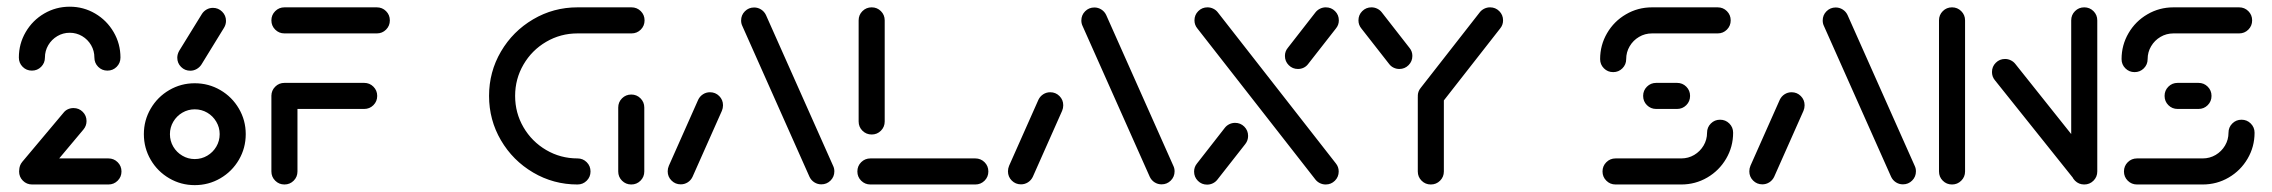

<svg xmlns="http://www.w3.org/2000/svg" viewBox="-20 -540 6651 562"><path d="M35.9 -38.1Q35.9 -54.1 47 -65.2Q58.1 -76.3 74.1 -76.3H297.4Q313.3 -76.3 324.4 -65.2Q335.6 -54.1 335.6 -38.1Q335.6 -22.2 324.4 -11.1Q313.3 0 297.4 0H74.1Q58.1 0 47 -11.1Q35.9 -22.2 35.9 -38.1ZM74.4 -3.3Q58.5 -3.3 47.4 -14.4Q36.3 -25.6 36.3 -41.5Q36.3 -55.6 45.2 -66.3L165.9 -210Q171.1 -216.7 178.7 -220.2Q186.3 -223.7 195.2 -223.7Q211.1 -223.7 222.2 -212.6Q233.3 -201.5 233.3 -185.6Q233.3 -171.9 224.4 -161.1L103.3 -16.7Q97.8 -10.4 90.4 -6.9Q83 -3.3 74.4 -3.3ZM73.3 -333.3Q57.4 -333.3 46.3 -344.4Q35.2 -355.6 35.2 -371.5Q35.2 -411.9 55.2 -446.1Q75.2 -480.4 109.4 -500.4Q143.7 -520.4 184.1 -520.4Q224.4 -520.4 258.5 -500.4Q292.6 -480.4 312.6 -446.1Q332.6 -411.9 332.6 -371.5Q332.6 -355.6 321.5 -344.4Q310.4 -333.3 294.4 -333.3Q278.5 -333.3 267.4 -344.4Q256.3 -355.6 256.3 -371.5Q256.3 -391.1 246.7 -407.8Q237 -424.4 220.4 -434.3Q203.7 -444.1 184.1 -444.1Q164.4 -444.1 147.8 -434.3Q131.1 -424.4 121.3 -407.8Q111.5 -391.1 111.5 -371.5Q111.5 -355.6 100.4 -344.4Q89.3 -333.3 73.3 -333.3Z M623 -147.4Q623 -167 613.1 -183.7Q603.3 -200.4 586.7 -210.2Q570 -220 550 -220Q530.4 -220 513.7 -210.2Q497 -200.4 487.2 -183.7Q477.4 -167 477.4 -147.4Q477.4 -127.4 487.2 -110.7Q497 -94.1 513.7 -84.3Q530.4 -74.4 550 -74.4Q570 -74.4 586.7 -84.3Q603.3 -94.1 613.1 -110.7Q623 -127.4 623 -147.4ZM401.1 -147.4Q401.1 -187.8 421.1 -222Q441.1 -256.3 475.4 -276.3Q509.6 -296.3 550 -296.3Q590.7 -296.3 625 -276.3Q659.3 -256.3 679.3 -222Q699.3 -187.8 699.3 -147.4Q699.3 -106.7 679.3 -72.4Q659.3 -38.1 625 -18.1Q590.7 1.9 550 1.9Q509.6 1.9 475.4 -18.1Q441.1 -38.1 421.1 -72.4Q401.1 -106.7 401.1 -147.4ZM603.3 -517Q618.9 -517 630.2 -505.9Q641.5 -494.8 641.5 -478.9Q641.5 -468.1 635.6 -458.5L569.6 -351.1Q564.4 -343 555.7 -338Q547 -333 537 -333Q521.1 -333 510 -344.1Q498.9 -355.2 498.9 -371.1Q498.9 -381.1 504.4 -391.1L571.1 -499.3Q576.3 -507.4 584.8 -512.2Q593.3 -517 603.3 -517Z M850.7 -261.1V-38.1Q850.7 -22.2 839.6 -11.1Q828.5 0 812.6 0Q796.7 0 785.6 -11.1Q774.4 -22.2 774.4 -38.1V-261.1ZM1084.1 -259.3Q1084.1 -243.3 1073 -232.2Q1061.9 -221.1 1045.9 -221.1H812.6Q796.7 -221.1 785.6 -232.2Q774.4 -243.3 774.4 -259.3Q774.4 -275.2 785.6 -286.3Q796.7 -297.4 812.6 -297.4H1045.9Q1061.9 -297.4 1073 -286.3Q1084.1 -275.2 1084.1 -259.3ZM774.4 -480.4Q774.4 -496.3 785.6 -507.4Q796.7 -518.5 812.6 -518.5H1083Q1098.9 -518.5 1110 -507.4Q1121.1 -496.3 1121.1 -480.4Q1121.1 -464.4 1110 -453.3Q1098.9 -442.2 1083 -442.2H812.6Q796.7 -442.2 785.6 -453.3Q774.4 -464.4 774.4 -480.4Z M1708.5 -38.1Q1708.5 -22.2 1697.4 -11.1Q1686.3 0 1670.4 0Q1600 0 1540.6 -35Q1481.1 -70 1446.3 -129.4Q1411.5 -188.9 1411.5 -259.3Q1411.5 -329.6 1446.3 -389.1Q1481.1 -448.5 1540.6 -483.5Q1600 -518.5 1670.4 -518.5H1828.5Q1844.4 -518.5 1855.6 -507.4Q1866.7 -496.3 1866.7 -480.4Q1866.7 -464.4 1855.6 -453.3Q1844.4 -442.2 1828.5 -442.2H1670.4Q1620.7 -442.2 1578.7 -417.6Q1536.7 -393 1512.2 -350.9Q1487.8 -308.9 1487.8 -259.3Q1487.8 -209.6 1512.2 -167.6Q1536.7 -125.6 1578.7 -100.9Q1620.7 -76.3 1670.4 -76.3Q1686.3 -76.3 1697.4 -65.2Q1708.5 -54.1 1708.5 -38.1ZM1827.8 0Q1811.9 0 1800.7 -11.1Q1789.6 -22.2 1789.6 -38.1V-225.2Q1789.6 -241.1 1800.7 -252.2Q1811.9 -263.3 1827.8 -263.3Q1843.7 -263.3 1854.8 -252.2Q1865.9 -241.1 1865.9 -225.2V-38.1Q1865.9 -22.2 1854.8 -11.1Q1843.7 0 1827.8 0Z M1972.6 -0.4Q1956.7 -0.4 1945.6 -11.5Q1934.4 -22.6 1934.4 -38.5Q1934.4 -47 1937.8 -54.8L2023.7 -248.1Q2028.5 -258.1 2037.8 -264.1Q2047 -270 2058.1 -270Q2074.1 -270 2085.2 -258.9Q2096.3 -247.8 2096.3 -231.9Q2096.3 -223.3 2093 -215.6L2007 -22.2Q2002.2 -12.2 1993 -6.3Q1983.7 -0.4 1972.6 -0.4ZM2422.2 -38.5Q2422.2 -22.6 2411.1 -11.5Q2400 -0.4 2384.1 -0.4Q2373 -0.4 2363.7 -6.3Q2354.4 -12.2 2349.6 -22.2L2153 -463.7Q2149.3 -471.1 2149.3 -480Q2149.3 -495.9 2160.4 -507Q2171.5 -518.1 2187.4 -518.1Q2198.5 -518.1 2207.8 -512.2Q2217 -506.3 2221.9 -496.3L2418.5 -54.8Q2422.2 -47.4 2422.2 -38.5Z M2873 -38.1Q2873 -22.2 2861.9 -11.1Q2850.7 0 2834.8 0H2527.8Q2511.9 0 2500.7 -11.1Q2489.6 -22.2 2489.6 -38.1Q2489.6 -54.1 2500.7 -65.2Q2511.9 -76.3 2527.8 -76.3H2834.8Q2850.7 -76.3 2861.9 -65.2Q2873 -54.1 2873 -38.1ZM2531.5 -146.3Q2515.6 -146.3 2504.4 -157.4Q2493.3 -168.5 2493.3 -184.4V-480.4Q2493.3 -496.3 2504.4 -507.4Q2515.6 -518.5 2531.5 -518.5Q2547.4 -518.5 2558.5 -507.4Q2569.6 -496.3 2569.6 -480.4V-184.4Q2569.6 -168.5 2558.5 -157.4Q2547.4 -146.3 2531.5 -146.3Z M2968.5 -0.4Q2952.6 -0.4 2941.5 -11.5Q2930.4 -22.6 2930.4 -38.5Q2930.4 -47 2933.7 -54.8L3019.6 -248.1Q3024.4 -258.1 3033.7 -264.1Q3043 -270 3054.1 -270Q3070 -270 3081.1 -258.9Q3092.2 -247.8 3092.2 -231.9Q3092.2 -223.3 3088.9 -215.6L3003 -22.2Q2998.1 -12.2 2988.9 -6.3Q2979.6 -0.4 2968.5 -0.4ZM3418.1 -38.5Q3418.1 -22.6 3407 -11.5Q3395.9 -0.4 3380 -0.4Q3368.9 -0.4 3359.6 -6.3Q3350.4 -12.2 3345.6 -22.2L3148.9 -463.7Q3145.2 -471.1 3145.2 -480Q3145.2 -495.9 3156.3 -507Q3167.4 -518.1 3183.3 -518.1Q3194.4 -518.1 3203.7 -512.2Q3213 -506.3 3217.8 -496.3L3414.4 -54.8Q3418.1 -47.4 3418.1 -38.5Z M3595.2 -180.4Q3611.1 -180.4 3622.2 -169.3Q3633.3 -158.1 3633.3 -142.2Q3633.3 -128.9 3625.2 -118.5L3543.3 -14.1Q3538.1 -7.4 3530.2 -3.5Q3522.2 0.4 3513.3 0.4Q3497.4 0.4 3486.3 -10.7Q3475.2 -21.9 3475.2 -37.8Q3475.2 -51.1 3483.7 -61.5L3565.2 -165.9Q3570.4 -172.6 3578.3 -176.5Q3586.3 -180.4 3595.2 -180.4ZM3476.3 -480.4Q3476.3 -496.3 3487.4 -507.4Q3498.5 -518.5 3514.4 -518.5Q3523.3 -518.5 3531.3 -514.6Q3539.3 -510.7 3544.4 -504.1L3890 -61.9Q3898.5 -51.5 3898.5 -38.1Q3898.5 -22.2 3887.4 -11.1Q3876.3 0 3860.4 0Q3851.5 0 3843.5 -3.9Q3835.6 -7.8 3830.4 -14.4L3484.8 -456.7Q3476.3 -467 3476.3 -480.4ZM3860.7 -518.5Q3876.7 -518.5 3887.8 -507.4Q3898.9 -496.3 3898.9 -480.4Q3898.9 -467 3890.4 -456.7L3809.3 -353Q3804.1 -345.9 3796.3 -342Q3788.5 -338.1 3779.3 -338.1Q3763.3 -338.1 3752.2 -349.3Q3741.1 -360.4 3741.1 -376.3Q3741.1 -389.6 3749.3 -399.6L3830.7 -504.1Q3835.9 -510.7 3843.9 -514.6Q3851.9 -518.5 3860.7 -518.5Z M4168.1 -293.3Q4184.1 -293.3 4195.2 -282.2Q4206.3 -271.1 4206.3 -255.2V-38.1Q4206.3 -22.2 4195.2 -11.1Q4184.1 0 4168.1 0Q4152.2 0 4141.1 -11.1Q4130 -22.2 4130 -38.1V-255.2Q4130 -271.1 4141.1 -282.2Q4152.2 -293.3 4168.1 -293.3ZM4114.1 -376.3Q4114.1 -360.4 4103 -349.3Q4091.9 -338.1 4075.9 -338.1Q4067 -338.1 4059.1 -342Q4051.1 -345.9 4045.9 -353L3964.8 -456.7Q3956.3 -467 3956.3 -480.4Q3956.3 -496.3 3967.4 -507.4Q3978.5 -518.5 3994.4 -518.5Q4003.3 -518.5 4011.3 -514.6Q4019.3 -510.7 4024.4 -504.1L4105.9 -399.6Q4114.1 -389.6 4114.1 -376.3ZM4341.5 -518.5Q4357.4 -518.5 4368.5 -507.4Q4379.6 -496.3 4379.6 -480.4Q4379.6 -467 4371.1 -456.7L4198.1 -235.6Q4193 -228.5 4185.2 -224.6Q4177.4 -220.7 4168.1 -220.7Q4152.2 -220.7 4141.1 -231.9Q4130 -243 4130 -258.9Q4130 -272.2 4138.1 -282.2L4311.5 -504.1Q4316.7 -510.7 4324.6 -514.6Q4332.6 -518.5 4341.5 -518.5Z M5014.8 -189.6Q5030.7 -189.6 5041.9 -178.5Q5053 -167.4 5053 -151.5Q5053 -110.4 5032.6 -75.6Q5012.2 -40.7 4977.4 -20.4Q4942.6 0 4901.1 0H4708.9Q4693 0 4681.9 -11.1Q4670.7 -22.2 4670.7 -38.1Q4670.7 -54.1 4681.9 -65.2Q4693 -76.3 4708.9 -76.3H4901.1Q4921.9 -76.3 4939.1 -86.5Q4956.3 -96.7 4966.5 -113.9Q4976.7 -131.1 4976.7 -151.5Q4976.7 -167.4 4987.8 -178.5Q4998.9 -189.6 5014.8 -189.6ZM4927 -259.3Q4927 -243.3 4915.9 -232.2Q4904.8 -221.1 4888.9 -221.1H4827.8Q4811.9 -221.1 4800.7 -232.2Q4789.6 -243.3 4789.6 -259.3Q4789.6 -275.2 4800.7 -286.3Q4811.9 -297.4 4827.8 -297.4H4888.9Q4904.8 -297.4 4915.9 -286.3Q4927 -275.2 4927 -259.3ZM4701.9 -328.9Q4685.9 -328.9 4674.8 -340Q4663.7 -351.1 4663.7 -367Q4663.7 -408.1 4684.1 -443Q4704.4 -477.8 4739.3 -498.1Q4774.1 -518.5 4815.6 -518.5H5007.8Q5023.7 -518.5 5034.8 -507.4Q5045.9 -496.3 5045.9 -480.4Q5045.9 -464.4 5034.8 -453.3Q5023.7 -442.2 5007.8 -442.2H4815.6Q4794.8 -442.2 4777.6 -432Q4760.4 -421.9 4750.2 -404.6Q4740 -387.4 4740 -367Q4740 -351.1 4728.9 -340Q4717.8 -328.9 4701.9 -328.9Z M5138.5 -0.4Q5122.6 -0.4 5111.5 -11.5Q5100.4 -22.6 5100.4 -38.5Q5100.4 -47 5103.7 -54.8L5189.6 -248.1Q5194.4 -258.1 5203.7 -264.1Q5213 -270 5224.1 -270Q5240 -270 5251.1 -258.9Q5262.2 -247.8 5262.2 -231.9Q5262.2 -223.3 5258.9 -215.6L5173 -22.2Q5168.1 -12.2 5158.9 -6.3Q5149.6 -0.4 5138.5 -0.4ZM5588.1 -38.5Q5588.1 -22.6 5577 -11.5Q5565.9 -0.4 5550 -0.4Q5538.9 -0.4 5529.6 -6.3Q5520.4 -12.2 5515.6 -22.2L5318.9 -463.7Q5315.2 -471.1 5315.2 -480Q5315.2 -495.9 5326.3 -507Q5337.4 -518.1 5353.3 -518.1Q5364.4 -518.1 5373.7 -512.2Q5383 -506.3 5387.8 -496.3L5584.4 -54.8Q5588.1 -47.4 5588.1 -38.5Z M5693.7 0Q5677.8 0 5666.7 -11.1Q5655.6 -22.2 5655.6 -38.1V-480.4Q5655.6 -496.3 5666.7 -507.4Q5677.8 -518.5 5693.7 -518.5Q5709.6 -518.5 5720.7 -507.4Q5731.9 -496.3 5731.9 -480.4V-38.1Q5731.9 -22.2 5720.7 -11.1Q5709.6 0 5693.7 0ZM5810.7 -329.3Q5810.7 -345.2 5821.9 -356.3Q5833 -367.4 5848.9 -367.4Q5857.8 -367.4 5865.7 -363.5Q5873.7 -359.6 5878.9 -353L6113 -59.3L6053.7 -11.9L5818.9 -305.6Q5810.7 -315.6 5810.7 -329.3ZM6080.7 0Q6064.8 0 6053.7 -11.1Q6042.6 -22.2 6042.6 -38.1V-480.4Q6042.6 -496.3 6053.7 -507.4Q6064.8 -518.5 6080.7 -518.5Q6096.7 -518.5 6107.8 -507.4Q6118.9 -496.3 6118.9 -480.4V-38.1Q6118.9 -22.2 6107.8 -11.1Q6096.7 0 6080.7 0Z M6541.1 -189.6Q6557 -189.6 6568.1 -178.5Q6579.3 -167.4 6579.3 -151.5Q6579.3 -110.4 6558.9 -75.6Q6538.5 -40.7 6503.7 -20.4Q6468.9 0 6427.4 0H6235.2Q6219.3 0 6208.1 -11.1Q6197 -22.2 6197 -38.1Q6197 -54.1 6208.1 -65.2Q6219.3 -76.3 6235.2 -76.3H6427.4Q6448.1 -76.3 6465.4 -86.5Q6482.6 -96.7 6492.8 -113.9Q6503 -131.1 6503 -151.5Q6503 -167.4 6514.1 -178.5Q6525.2 -189.6 6541.1 -189.6ZM6453.3 -259.3Q6453.3 -243.3 6442.2 -232.2Q6431.1 -221.1 6415.2 -221.1H6354.1Q6338.1 -221.1 6327 -232.2Q6315.9 -243.3 6315.9 -259.3Q6315.9 -275.2 6327 -286.3Q6338.1 -297.4 6354.1 -297.4H6415.2Q6431.1 -297.4 6442.2 -286.3Q6453.3 -275.2 6453.3 -259.3ZM6228.1 -328.9Q6212.2 -328.9 6201.1 -340Q6190 -351.1 6190 -367Q6190 -408.1 6210.4 -443Q6230.7 -477.8 6265.6 -498.1Q6300.4 -518.5 6341.9 -518.5H6534.1Q6550 -518.5 6561.1 -507.4Q6572.2 -496.3 6572.2 -480.4Q6572.2 -464.4 6561.1 -453.3Q6550 -442.2 6534.1 -442.2H6341.9Q6321.1 -442.2 6303.9 -432Q6286.7 -421.9 6276.5 -404.6Q6266.3 -387.4 6266.3 -367Q6266.3 -351.1 6255.2 -340Q6244.1 -328.9 6228.1 -328.9Z"/></svg>

Font: 26F Galaxy Sans
Style: Bold
Weight: 700
Designer: C₂₉H₂₅N₃O₅
Version: Version 1.100